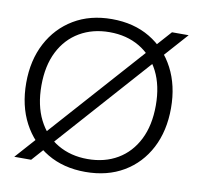

<svg xmlns="http://www.w3.org/2000/svg" viewBox="-80 -798 947 896"><g transform="rotate(10 393.5 -350.0)"><path d="M380 12Q277 12 200 -33.5Q123 -79 80 -160.5Q37 -242 37 -350Q37 -457 80 -538.5Q123 -620 200 -666Q277 -712 380 -712Q484 -712 561 -666Q638 -620 680.5 -538.5Q723 -457 723 -350Q723 -242 680.5 -160.5Q638 -79 561 -33.5Q484 12 380 12ZM42 0 666 -700H745L122 0ZM380 -49Q461 -49 522 -85Q583 -121 617 -188.5Q651 -256 651 -350Q651 -444 617 -511Q583 -578 522 -614Q461 -650 380 -650Q300 -650 238.5 -614Q177 -578 143 -511Q109 -444 109 -350Q109 -256 143 -188.5Q177 -121 238.5 -85Q300 -49 380 -49Z"/></g></svg>

Font: Host Grotesk Light
Style: Regular
Weight: 300
Designer: Doukan Karapınar
Foundry: Element Type
Version: Version 1.003